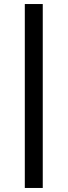

<svg xmlns="http://www.w3.org/2000/svg" viewBox="-20 -745 335 952"><path d="M103 187V-725H192V187Z"/></svg>

Font: Archivo Expanded Medium
Style: Regular
Weight: 500
Width: 7
Designer: Hector Gatti
Foundry: Omnibus-Type
Version: Version 2.001